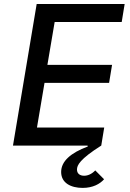

<svg xmlns="http://www.w3.org/2000/svg" viewBox="-20 -718 640 947"><path d="M44 0H411.9L413 4.6C328.8 35.9 281.6 77.4 281.6 130.3C281.6 184.7 329.9 208.8 387.8 208.8C437.9 208.8 473 189.3 493.3 166.2L449.9 122.5C432.5 140.6 413 148.8 394.9 148.8C374.3 148.8 359.7 138.5 359.7 118.3C359.7 97.3 372.9 67.5 479.4 0L494 -88.8H162.3L199.6 -309.3H518.1L532.7 -398.1H213.8L249.6 -609.4H580.3L594.8 -698.2H160.9Z"/></svg>

Font: Margiela Mono Italic Medium It
Style: Regular
Weight: 500
Designer: Mike Abbink, Paul van der Laan, Pieter van Rosmalen
Foundry: Bold Monday
Version: Version 2.003 2021